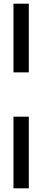

<svg xmlns="http://www.w3.org/2000/svg" viewBox="-20 -820 229 1040"><path d="M53 -800H136V-428H53ZM53 200V-188H136V200Z"/></svg>

Font: Big Shoulders Text
Style: Regular
Weight: 400
Designer: Patric King
Foundry: XO Type Co
Version: Version 1.000; ttfautohint (v1.8.2)